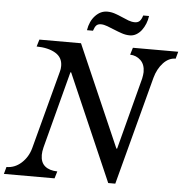

<svg xmlns="http://www.w3.org/2000/svg" viewBox="-71 -1020 1041 1080"><g transform="rotate(5 449.5 -480.0)"><path d="M580 0 318 -602H314L200 -168Q194 -144 194 -125Q194 -83 219 -62Q244 -41 289 -40L277 0H-9L2 -40Q49 -40 86 -73.5Q123 -107 137 -158L255 -602Q259 -615 259 -633Q259 -681 218.5 -705Q178 -729 112 -730L124 -770H359L609 -197H613L719 -602Q721 -613 722.5 -622Q724 -631 724 -639Q724 -682 699.5 -705.5Q675 -729 640 -730L652 -770H908L897 -730Q858 -730 827 -696.5Q796 -663 782 -612L620 0ZM386 -846Q394 -897 423.5 -928.5Q453 -960 491 -960Q513 -960 534 -953Q555 -946 575 -937Q595 -928 613.5 -921Q632 -914 650 -914Q667 -914 677 -923.5Q687 -933 694 -956H727Q724 -933 715.5 -912Q707 -891 694.5 -874.5Q682 -858 665 -848Q648 -838 628 -838Q606 -838 583.5 -845.5Q561 -853 539.5 -862Q518 -871 498 -878.5Q478 -886 462 -886Q445 -886 436 -877Q427 -868 420 -846Z"/></g></svg>

Font: SVN-Libre Baskerville
Style: Italic
Weight: 400
Italic angle: -14°
Designer: Pablo Impallari, Rodrigo Fuenzalida
Foundry: Pablo Impallari, Rodrigo Fuenzalida
Version: Version 1.000; ttfautohint (v1.8.4)